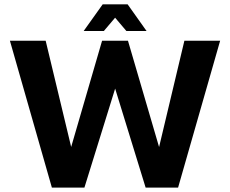

<svg xmlns="http://www.w3.org/2000/svg" viewBox="-20 -852 1045 872"><path d="M215.6 0 25 -667H187.4L314.8 -136.4H289.2L443.6 -667H561.2L718.6 -129.2H689.4L817.4 -667H979.8L788.8 0H641.4L488.6 -496.2H517.4L363.4 0ZM360 -711.2 446.4 -832.4H559.6L645.6 -711.2H554L502.8 -771.6L451.6 -711.2Z"/></svg>

Font: Maven Pro VF Beta
Style: Regular
Weight: 400
Designer: Joe Prince
Foundry: Joe Prince
Version: Version 2.002